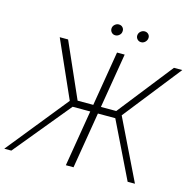

<svg xmlns="http://www.w3.org/2000/svg" viewBox="-145 -1018 1152 1144"><g transform="rotate(15 431.5 -446.0)"><path d="M528.4 -727.3 472.3 -389.6H566.8L832.4 -727.3H883.9L604.8 -373.2L786.6 0H741.5L572.4 -346.9H465.2L407.7 0H360.4L418 -346.9H309.3L24.1 0H-19.5L283.7 -376.4L127.8 -727.3H179.3L328.5 -389.6H425.1L481.2 -727.3ZM603 -823.9Q588.1 -823.9 578.5 -835.4Q568.9 -846.9 571.7 -861.9Q573.9 -874.3 584.5 -883.2Q595.2 -892 607.6 -892Q623.6 -892 633 -881Q642.4 -870 639.2 -854Q636.7 -842 626.6 -832.9Q616.5 -823.9 603 -823.9ZM443.9 -823.9Q429 -823.9 419.6 -835.2Q410.2 -846.6 412.6 -861.9Q414.8 -874.3 425.4 -883.2Q436.1 -892 448.5 -892Q464.5 -892 473.7 -881Q483 -870 480.1 -854Q478.7 -842.3 468 -833.1Q457.4 -823.9 443.9 -823.9Z"/></g></svg>

Font: Inter Extra Light  BETA
Style: Italic
Weight: 200
Italic angle: 9.39999°
Designer: Rasmus Andersson
Foundry: rsms
Version: Version 3.011;git-f93a4a705